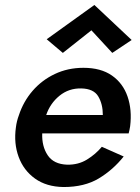

<svg xmlns="http://www.w3.org/2000/svg" viewBox="-20 -743 562 773"><path d="M166 -280Q182 -327 219.5 -357.5Q257 -388 307 -387Q357 -386 375.5 -355Q394 -324 394 -280ZM150 -206H498Q500 -214 501.5 -221Q503 -228 504 -235Q512 -301 493.5 -354.5Q475 -408 430.5 -439Q386 -470 316 -470Q253 -470 200.5 -445Q148 -420 111 -377Q74 -334 56 -279Q47 -255 44 -230Q35 -166 55 -111.5Q75 -57 121 -24Q167 9 236 10Q320 10 377.5 -24.5Q435 -59 478 -113L390 -152Q365 -122 330 -100.5Q295 -79 250 -80Q196 -82 172 -118Q148 -154 150 -206ZM348 -621 432 -530 510 -582 360 -723 168 -585 233 -530Z"/></svg>

Font: Jost* 500 Medium Italic
Style: Italic
Weight: 500
Italic angle: -10°
Version: Version 3.200; ttfautohint (v0.97) -l 8 -r 50 -G 200 -x 14 -